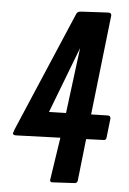

<svg xmlns="http://www.w3.org/2000/svg" viewBox="-55 -820 581 862"><g transform="rotate(5 235.5 -388.5)"><path d="M412.1 -767.1 360.8 -316.9 437 -318.8Q448.7 -318.4 448.7 -305.7L439 -219.7Q438 -212.9 435.5 -210.4Q433.1 -208 426.8 -207.5L348.1 -204.6L327.1 -16.1Q325.7 -4.4 314 -3.4L213.4 2Q203.1 2 203.1 -7.3L232.4 -200.7L32.2 -193.8Q18.6 -193.8 18.6 -202.6Q18.6 -204.6 24.9 -221.2L254.9 -760.7Q259.3 -772.5 277.8 -772.9L399.4 -779.3Q412.1 -778.8 412.1 -767.1ZM171.4 -311.5 248 -313.5 285.6 -609.4Z"/></g></svg>

Font: Contrail One
Style: Regular
Weight: 400
Designer: Riccardo De Franceschi
Foundry: Sorkin Type Co.
Version: Version 1.003